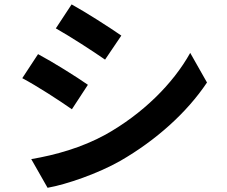

<svg xmlns="http://www.w3.org/2000/svg" viewBox="-20 -812 1040 881"><path d="M308.6 -791.8 236.2 -681.8C302 -644.8 406.5 -577.1 462.1 -538.4L536.7 -648.7C484.5 -685 374.6 -755.6 308.6 -791.8ZM123.4 -81.9 198.3 49.7C286.8 33.9 430.5 -16.1 532 -73.8C695.8 -168.3 837.1 -294.9 929.8 -433.4L852.8 -569.3C773.2 -426.4 633.6 -289.1 463.8 -194.1C354.9 -134.5 235.3 -100.9 123.4 -81.9ZM154.6 -563.6 82.2 -453.3C149.5 -417.7 253.1 -350.4 309.9 -310.6L383.3 -422.9C331.9 -459 222 -527.8 154.6 -563.6Z"/></svg>

Font: Source Han Sans JP VF
Style: Regular
Weight: 250
Designer: Ryoko NISHIZUKA 西塚涼子 (kana, bopomofo & ideographs); Paul D. Hunt (Latin, Greek & Cyrillic); Sandoll Communications 산돌커뮤니
Foundry: Adobe
Version: Version 2.004;hotconv 1.0.118;makeotfexe 2.5.65603